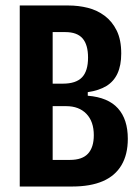

<svg xmlns="http://www.w3.org/2000/svg" viewBox="-20 -680 512 700"><path d="M52 0V-660H229Q266 -660 300 -651.5Q334 -643 361.5 -622.5Q389 -602 405.5 -568.5Q422 -535 422 -485Q422 -442 408.5 -412.5Q395 -383 368 -366.5Q341 -350 300 -344V-331Q374 -325 410 -285Q446 -245 446 -174Q446 -117 423 -78Q400 -39 355 -19.5Q310 0 243 0ZM172 -97H235Q280 -97 301 -120Q322 -143 322 -187Q322 -237 295 -265Q268 -293 221 -293H172ZM172 -375H209Q257 -375 279 -398Q301 -421 301 -470Q301 -517 281 -540Q261 -563 218 -563H172Z"/></svg>

Font: Bricolage Grotesque 36pt Condensed SemiBold
Style: Regular
Weight: 600
Width: 3
Designer: Mathieu Triay
Foundry: Atelier Triay
Version: Version 1.001;gftools[0.9.33.dev8+g029e19f]